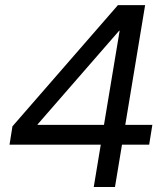

<svg xmlns="http://www.w3.org/2000/svg" viewBox="-20 -748 665 768"><path d="M18.1 -169.4 29.8 -242.7 451.7 -727.5H506.3L489.3 -625H456.5L130.4 -250.5V-248.5H589.4L576.7 -169.4ZM355 0 386.7 -191.4 392.1 -225.6 475.6 -727.5H560.5L439.9 0Z"/></svg>

Font: Inter 28pt
Style: Italic
Weight: 400
Italic angle: -9.3988°
Designer: Rasmus Andersson
Foundry: rsms
Version: Version 4.001;git-66647c0bb